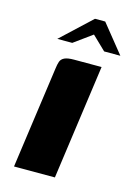

<svg xmlns="http://www.w3.org/2000/svg" viewBox="-101 -689 520 744"><g transform="rotate(15 159.0 -317.0)"><path d="M31 0Q45 -102 59.5 -204.5Q74 -307 88 -408Q90 -425 94 -436.5Q98 -448 110.5 -454Q123 -460 149 -460H259L195 0ZM65 -521 186 -634H227L318 -521H253L198 -574L125 -521Z"/></g></svg>

Font: Genos Thin
Style: Bold Italic
Weight: 700
Italic angle: -8°
Version: Version 1.010